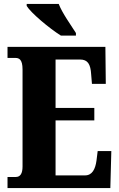

<svg xmlns="http://www.w3.org/2000/svg" viewBox="-20 -951 603 971"><path d="M288 -771H364V-784C340 -822 294 -886 277 -931H115V-921C136 -886 230 -807 288 -771ZM18 0H538L543 -187H474L468 -139C462 -95 446 -64 410 -64H261V-342H457V-405H261V-650H385C424 -650 438 -626 441 -575L445 -527H515L513 -714H18V-658H58C76 -658 94 -651 94 -600V-109C94 -74 83 -56 60 -56H18Z"/></svg>

Font: Noto Serif Ethiopic ExtraCondensed Black
Style: Regular
Weight: 900
Width: 2
Designer: Monotype Design Team
Foundry: Monotype Imaging Inc.
Version: Version 2.102